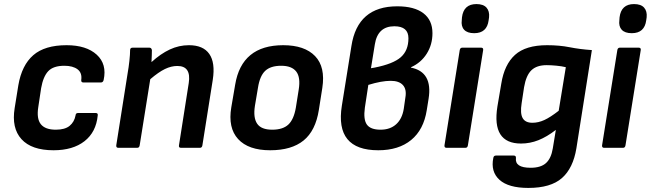

<svg xmlns="http://www.w3.org/2000/svg" viewBox="-20 -726 3196 943"><path d="M243 12Q135 12 85.5 -42.5Q36 -97 52 -195L70 -307Q87 -406 143.5 -455Q200 -504 307 -504Q404 -504 455 -457.5Q506 -411 489 -333Q486 -321 476 -321H389Q378 -321 379 -333Q384 -368 361 -385.5Q338 -403 296 -403Q242 -403 217 -376.5Q192 -350 182 -293L168 -200Q159 -143 180.5 -116Q202 -89 254 -89Q299 -89 322 -108Q345 -127 351 -159Q352 -171 363 -171H450Q462 -171 460 -159Q452 -77 395 -32.5Q338 12 243 12Z M561 0Q550 0 551 -12L607 -367Q612 -395 615.5 -427Q619 -459 619 -480Q619 -492 632 -492H713Q724 -492 726 -480Q726 -471 725.5 -454.5Q725 -438 724 -421Q769 -462 814 -483Q859 -504 908 -504Q978 -504 1008 -461Q1038 -418 1025 -334L974 -12Q972 0 962 0H869Q857 0 859 -12L907 -318Q920 -402 851 -402Q821 -402 790 -387Q759 -372 718 -337L666 -12Q664 0 654 0Z M1307 12Q1200 12 1149.5 -43Q1099 -98 1116 -199L1135 -310Q1167 -504 1371 -504Q1476 -504 1527.5 -450.5Q1579 -397 1563 -294L1546 -186Q1530 -84 1471 -36Q1412 12 1307 12ZM1317 -89Q1369 -89 1396 -114Q1423 -139 1433 -197L1447 -285Q1457 -346 1435 -374.5Q1413 -403 1361 -403Q1309 -403 1282.5 -378Q1256 -353 1247 -295L1232 -206Q1223 -148 1243 -118.5Q1263 -89 1317 -89Z M1838 12Q1624 12 1659 -207L1706 -500Q1736 -695 1931 -695Q2015 -695 2059.5 -661Q2104 -627 2104 -563Q2104 -507 2076 -462.5Q2048 -418 1999 -396L1998 -394Q2106 -373 2085 -241L2076 -185Q2061 -89 1999.5 -38.5Q1938 12 1838 12ZM1802 -391 1820 -394Q1911 -412 1948.5 -445Q1986 -478 1986 -538Q1986 -597 1917 -597Q1835 -597 1821 -508ZM1849 -89Q1896 -89 1925.5 -115.5Q1955 -142 1963 -191L1971 -247Q1978 -287 1959 -308Q1940 -329 1899 -329Q1854 -329 1789 -309L1772 -197Q1764 -139 1782 -114Q1800 -89 1849 -89Z M2173 0Q2162 0 2163 -12L2238 -480Q2240 -492 2251 -492H2342Q2355 -492 2353 -480L2278 -12Q2276 0 2266 0ZM2309 -563Q2275 -563 2259.5 -580Q2244 -597 2248 -627L2249 -641Q2257 -706 2320 -706Q2354 -706 2369.5 -688.5Q2385 -671 2382 -641L2380 -627Q2372 -563 2309 -563Z M2667 -504Q2728 -504 2778 -494Q2828 -484 2887 -480L2811 2Q2795 100 2740 148.5Q2685 197 2575 197Q2477 197 2433 157Q2389 117 2403 49Q2405 38 2416 38H2503Q2515 38 2514 50Q2508 98 2586 98Q2636 98 2661.5 75Q2687 52 2695 3L2710 -88Q2666 -54 2624.5 -37.5Q2583 -21 2539 -21Q2394 -21 2423 -203L2442 -315Q2457 -409 2509.5 -456.5Q2562 -504 2667 -504ZM2595 -123Q2624 -123 2653.5 -136.5Q2683 -150 2724 -182L2759 -396Q2739 -401 2712 -403.5Q2685 -406 2665 -406Q2616 -406 2590 -381Q2564 -356 2554 -298L2542 -219Q2534 -169 2547 -146Q2560 -123 2595 -123Z M2947 0Q2936 0 2937 -12L3012 -480Q3014 -492 3025 -492H3116Q3129 -492 3127 -480L3052 -12Q3050 0 3040 0ZM3083 -563Q3049 -563 3033.5 -580Q3018 -597 3022 -627L3023 -641Q3031 -706 3094 -706Q3128 -706 3143.5 -688.5Q3159 -671 3156 -641L3154 -627Q3146 -563 3083 -563Z"/></svg>

Font: Sofia Sans
Style: Bold Italic
Weight: 700
Italic angle: -9°
Designer: Botio Nikoltchev, Ani Petrova
Foundry: lettersoup
Version: Version 4.101; ttfautohint (v1.8.4.7-5d5b)